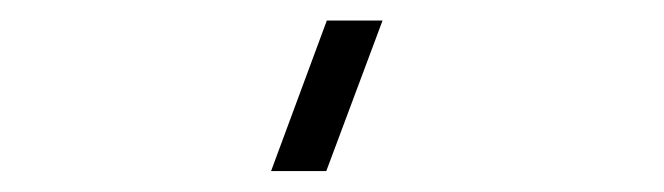

<svg xmlns="http://www.w3.org/2000/svg" viewBox="-20 -740 640 185"><path d="M294.4 -575.2H241.2L294.9 -720.2H348.6Z"/></svg>

Font: Manrope Light
Style: Regular
Weight: 300
Designer: Mikhail Sharanda
Foundry: Mikhail Sharanda
Version: Version 4.505;FEAKit 1.0